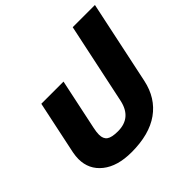

<svg xmlns="http://www.w3.org/2000/svg" viewBox="-182 -887 1076 1076"><g transform="rotate(-45 356.0 -349.5)"><path d="M36 -169Q36 -190 41 -217L108 -535H284L220 -232Q214 -204 214 -184Q214 -151 234 -136.5Q254 -122 303 -122Q410 -122 434 -232L536 -714H712L607 -217Q583 -105 499 -45Q415 15 274 15Q163 15 99.5 -35.5Q36 -86 36 -169Z"/></g></svg>

Font: Prompt
Style: Bold Italic
Weight: 700
Italic angle: -12°
Designer: Katatrad Team
Foundry: CadsonDemak
Version: Version 1.001